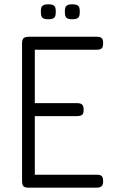

<svg xmlns="http://www.w3.org/2000/svg" viewBox="-20 -857 553 888"><path d="M111 11Q100 11 93.5 8Q87 5 84.5 -2Q82 -9 82 -20V-657Q82 -674 89 -680.5Q96 -687 114 -687H428Q439 -687 445.5 -684Q452 -681 454.5 -674.5Q457 -668 457 -656Q457 -645 454 -638.5Q451 -632 444.5 -629.5Q438 -627 427 -627H141V-380H337Q348 -380 354.5 -377Q361 -374 364 -367.5Q367 -361 367 -349Q367 -338 364 -331.5Q361 -325 354 -322.5Q347 -320 335 -320H141V-49H428Q439 -49 445.5 -46Q452 -43 454.5 -36.5Q457 -30 457 -19Q457 -8 454 -1.5Q451 5 444.5 8Q438 11 427 11ZM314 -768Q297 -768 290 -773Q283 -778 281.5 -786.5Q280 -795 280 -803Q280 -812 281.5 -819.5Q283 -827 290 -832Q297 -837 314 -837Q332 -837 339 -832Q346 -827 347.5 -819Q349 -811 349 -803Q349 -795 347.5 -786.5Q346 -778 339 -773Q332 -768 314 -768ZM204 -768Q186 -768 179 -773Q172 -778 170.5 -786.5Q169 -795 169 -803Q169 -812 170.5 -819.5Q172 -827 179 -832Q186 -837 204 -837Q221 -837 228 -832Q235 -827 236.5 -819Q238 -811 238 -803Q238 -795 236.5 -786.5Q235 -778 228 -773Q221 -768 204 -768Z"/></svg>

Font: Fredoka SemiCondensed Light
Style: Regular
Weight: 300
Width: 4
Designer: Ben Nathan
Foundry: Milena B. Brandão, Ben Nathan
Version: Version 2.001